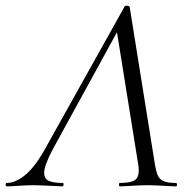

<svg xmlns="http://www.w3.org/2000/svg" viewBox="-58 -658 678 678"><path d="M-34 -12Q-5 -12 28 -37.5Q61 -63 96 -123L382 -635Q384 -638 389 -638Q398 -638 400 -633L488 -84Q493 -53 499 -39Q505 -25 519.5 -18.5Q534 -12 563 -12Q567 -12 567 -6Q567 0 563 0Q548 0 518 -2Q482 -4 462 -4Q441 -4 409 -2Q379 0 365 0Q362 0 362 -6Q362 -12 365 -12Q403 -12 417.5 -21.5Q432 -31 432 -56Q432 -68 429 -84L353 -557L378 -586L129 -132Q98 -74 98 -48Q98 -27 114 -19.5Q130 -12 163 -12Q167 -12 166.5 -6Q166 0 162 0Q151 0 117 -2Q79 -4 58 -4Q37 -4 9 -2Q-19 0 -34 0Q-38 0 -38 -6Q-38 -12 -34 -12Z"/></svg>

Font: Cormorant Infant
Style: Italic
Weight: 400
Italic angle: -10°
Designer: Christian Thalmann (Catharsis Fonts)
Foundry: Catharsis Fonts
Version: Version 4.000